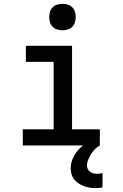

<svg xmlns="http://www.w3.org/2000/svg" viewBox="-20 -759 640 1002"><path d="M99 0V-84H260V-436H115V-520H356V-84H501V0ZM306 -601Q292 -601 278.5 -605Q265 -609 255 -619Q245 -629 241 -642.5Q237 -656 237 -670Q237 -684 241 -697.5Q245 -711 255 -721Q265 -731 278.5 -735Q292 -739 306 -739Q320 -739 333.5 -735Q347 -731 357 -721Q367 -711 371 -697.5Q375 -684 375 -670Q375 -656 371 -642.5Q367 -629 357 -619Q347 -609 333.5 -605Q320 -601 306 -601ZM479 223Q464 223 448.5 220.5Q433 218 418.5 212.5Q404 207 390.5 198.5Q377 190 367.5 178Q358 166 353.5 151Q349 136 349 120Q349 90 362.5 62.5Q376 35 397.5 14Q419 -7 445.5 -22Q472 -37 501 -45V0Q487 8 475.5 19.5Q464 31 455.5 45Q447 59 440.5 74Q434 89 434 105Q434 115 438.5 124Q443 133 451 138.5Q459 144 468.5 146Q478 148 488 148Q495 148 502 147Q509 146 515 144V219Q507 221 497.5 222Q488 223 479 223Z"/></svg>

Font: Iosevka Medium Extended
Style: Regular
Weight: 500
Width: 7
Monospace: yes
Designer: Belleve Invis
Foundry: Belleve Invis
Version: Version 32.5.0; ttfautohint (v1.8.4)